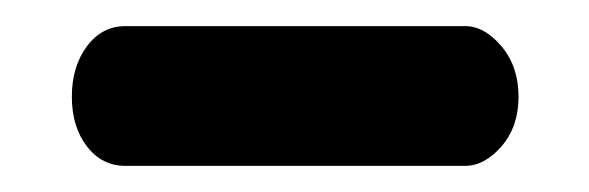

<svg xmlns="http://www.w3.org/2000/svg" viewBox="-20 -314 451 147"><path d="M76 -187Q58 -187 46.5 -202Q35 -217 35 -240Q35 -263 46.5 -278.5Q58 -294 76 -294H336Q351 -294 364 -278.5Q377 -263 377 -240Q377 -217 364 -202Q351 -187 336 -187Z"/></svg>

Font: Dosis
Style: Bold
Weight: 700
Designer: EdgarTolentino, PabloImpallari, IginoMarini
Foundry: EdgarTolentino, PabloImpallari, IginoMarini
Version: Version 3.001; ttfautohint (v1.8.2)